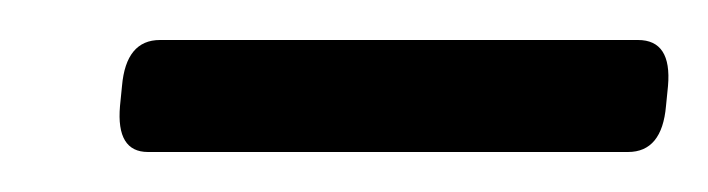

<svg xmlns="http://www.w3.org/2000/svg" viewBox="-20 -695 354 96"><path d="M54 -619Q38 -619 40 -642L41 -652Q43 -675 60 -675H299Q316 -675 314 -652L313 -642Q311 -619 294 -619Z"/></svg>

Font: Asap Semi Expanded Semi Expanded Light
Style: Italic
Weight: 300
Width: 6
Italic angle: -6°
Designer: Pablo Cosgaya
Foundry: Omnibus-Type
Version: Version 3.001; ttfautohint (v1.8.4.7-5d5b)